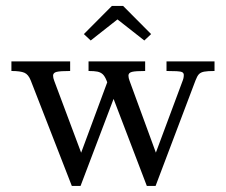

<svg xmlns="http://www.w3.org/2000/svg" viewBox="-20 -618 754 641"><path d="M275.6 -381V-413H464.6V-381Q432.8 -381 420.8 -378.1Q408.8 -375.1 408.8 -365.5Q408.8 -362.1 409.8 -357.3Q410.8 -352.5 412.6 -348.1L500.4 -108.5L588.2 -344.2Q591.1 -351.2 592.4 -356.7Q593.6 -362.1 593.6 -367.6Q593.6 -373.9 588.6 -376.8Q583.6 -379.6 570 -380.3Q556.4 -381 535.9 -381V-413H696.2V-381Q673 -381 661.6 -378.8Q650.2 -376.6 644.2 -370.4Q638.2 -364.1 632.5 -349L499.4 2.8H470.2L335.8 -349Q330.2 -363.2 323.2 -369.9Q316.1 -376.5 305.6 -378.8Q295 -381 275.6 -381ZM18.1 -381V-413H214.2V-381Q181.4 -381 169.3 -378.1Q157.2 -375.2 157.2 -365.5Q157.2 -358.1 161.1 -348.1L250.9 -108.2L341.4 -352.4L382.4 -349L248.9 2.8H219.8L82.8 -349Q74.9 -369.4 61.4 -375.2Q47.9 -381 18.1 -381ZM484.5 -504.2 461.8 -482.8 372.2 -553.2 282.8 -482.8 260 -504.2 353.5 -598.2H391Z"/></svg>

Font: Didactic
Style: Regular
Weight: 400
Designer: Tyler Finck
Foundry: Etcetera Type Co
Version: Version 3.007;FEAKit 1.0